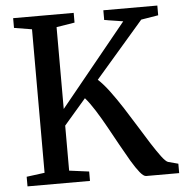

<svg xmlns="http://www.w3.org/2000/svg" viewBox="-53 -794 809 845"><g transform="rotate(-5 352.0 -371.5)"><path d="M34.5 0V-42.5L114.5 -53V-687L36 -700V-743H303.5V-700L223 -687V-325.5L517.5 -687L434.5 -700V-743H673V-700L597 -687.5L383.5 -440.5Q407 -419 433.5 -383.5Q460 -348 487.2 -305.8Q514.5 -263.5 540.8 -220.5Q567 -177.5 590.2 -141.2Q613.5 -105 631.2 -81.2Q649 -57.5 659.5 -53.5L704.5 -41.5V0H558.5Q547.5 0 531.2 -20Q515 -40 495.2 -73.2Q475.5 -106.5 453.2 -147Q431 -187.5 408.2 -228.5Q385.5 -269.5 363 -305.2Q340.5 -341 320 -364.5L223 -252V-53L310.5 -41.5V0Z"/></g></svg>

Font: Merriweather 48pt
Style: Regular
Weight: 400
Version: Version 2.100